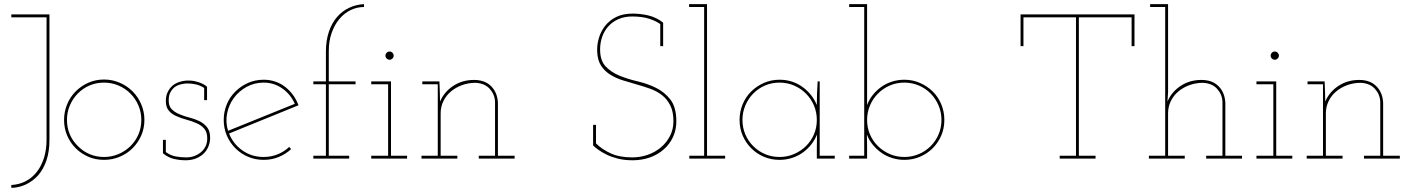

<svg xmlns="http://www.w3.org/2000/svg" viewBox="-20 -770 6850 932"><path d="M166 80Q140 109 106.5 125Q73 141 35 142V128Q72 126 103 110.5Q134 95 157 66.5Q180 38 193 -2Q206 -42 206 -93V-686H35V-700H220V-90Q220 -34 205.5 8.5Q191 51 166 80Z M624 -51Q597 -24 561 -9Q525 6 485 6Q444 6 409 -9Q374 -24 347.5 -50.5Q321 -77 306 -112Q291 -147 291 -188Q291 -228 306 -264Q321 -300 347.5 -326.5Q374 -353 409 -368.5Q444 -384 485 -384Q525 -384 561 -368.5Q597 -353 623.5 -326.5Q650 -300 665.5 -264Q681 -228 681 -188Q681 -147 665.5 -112Q650 -77 624 -51ZM358 -61Q382 -36 414.5 -22Q447 -8 485 -8Q522 -8 555 -22Q588 -36 613 -60.5Q638 -85 652 -117.5Q666 -150 666 -188Q666 -225 652 -258Q638 -291 613 -316Q588 -341 555 -355Q522 -369 485 -369Q447 -369 414.5 -355Q382 -341 357.5 -316Q333 -291 319 -258Q305 -225 305 -188Q305 -150 319 -117.5Q333 -85 358 -61Z M972 -28Q957 -12 934 -2Q911 8 881 8Q853 8 824.5 1.5Q796 -5 771 -26V-91H785V-32Q808 -15 833.5 -10.5Q859 -6 884 -6Q904 -6 921.5 -12Q939 -18 954 -30Q968 -41 977 -58Q986 -75 986 -98Q986 -129 971 -146Q956 -163 934 -172Q912 -182 885.5 -189Q859 -196 837 -206Q815 -215 800 -232Q785 -249 785 -280Q785 -304 793.5 -322Q802 -340 816 -353Q831 -366 852 -372.5Q873 -379 892 -379Q907 -379 917 -377.5Q927 -376 944 -371Q956 -367 966.5 -361.5Q977 -356 985 -349V-284H971V-343Q953 -355 932.5 -360Q912 -365 889 -365Q876 -365 859 -361Q842 -357 829 -348Q816 -338 807.5 -322.5Q799 -307 799 -285Q798 -256 813 -240.5Q828 -225 850 -216Q873 -206 899 -199.5Q925 -193 948 -182Q970 -171 985 -152.5Q1000 -134 1000 -101Q1000 -82 993 -62.5Q986 -43 972 -28Z M1393 -46Q1367 -22 1333 -8Q1299 6 1260 6Q1219 6 1184 -9Q1149 -24 1123 -50Q1096 -77 1081 -112Q1066 -147 1066 -188Q1066 -228 1081 -264Q1096 -300 1123 -326Q1149 -352 1184 -367.5Q1219 -383 1260 -383Q1290 -383 1317.5 -373.5Q1345 -364 1367 -346Q1387 -330 1403 -308Q1419 -286 1429 -259Q1344 -224 1260.5 -190.5Q1177 -157 1092 -122Q1112 -71 1157 -39.5Q1202 -8 1260 -8Q1296 -8 1328 -21Q1360 -34 1384 -57ZM1260 -369Q1215 -369 1177.5 -348.5Q1140 -328 1115.5 -295Q1091 -262 1082.5 -220Q1074 -178 1087 -135Q1168 -168 1249 -200.5Q1330 -233 1411 -266Q1391 -312 1350.5 -340.5Q1310 -369 1260 -369Z M1675 0H1501V-14H1562V-361H1501V-375H1562V-518Q1562 -573 1576.5 -616Q1591 -659 1616.5 -688Q1642 -717 1675.5 -732.5Q1709 -748 1747 -750V-736Q1713 -736 1682 -721Q1651 -706 1627.5 -678Q1604 -650 1590 -610.5Q1576 -571 1576 -522V-375H1706V-361H1576V-14H1675Z M1956 0H1782V-14H1864V-361H1782V-375H1878V-14H1956ZM1891 -500Q1891 -492 1885 -486Q1879 -480 1871 -480Q1863 -480 1857 -486Q1851 -492 1851 -500Q1851 -508 1857 -514Q1863 -520 1871 -520Q1879 -520 1885 -514Q1891 -508 1891 -500Z M2200 0H2026V-14H2105V-361H2030V-375H2113L2115 -322Q2115 -309 2115.5 -299.5Q2116 -290 2116 -277Q2136 -324 2180 -353Q2224 -382 2281 -382Q2334 -382 2364.5 -351Q2395 -320 2397 -270V-14H2478V0H2304V-14H2383V-277Q2381 -313 2356.5 -339.5Q2332 -366 2288 -368Q2254 -368 2223.5 -357Q2193 -346 2169.5 -326.5Q2146 -307 2132.5 -279.5Q2119 -252 2119 -220V-14H2200Z M3202 -45Q3173 -19 3134 -5.5Q3095 8 3051 8Q3011 8 2979.5 0Q2948 -8 2924.5 -19.5Q2901 -31 2884.5 -43Q2868 -55 2859 -64V-164H2873V-74Q2902 -45 2944.5 -25.5Q2987 -6 3049 -6Q3088 -6 3124 -18.5Q3160 -31 3187.5 -54Q3215 -77 3232 -109.5Q3249 -142 3249 -182Q3249 -228 3233.5 -258.5Q3218 -289 3193 -308.5Q3168 -328 3135.5 -339.5Q3103 -351 3069 -360.5Q3035 -370 3002 -380.5Q2969 -391 2942.5 -407.5Q2916 -424 2898.5 -450Q2881 -476 2879 -517Q2877 -550 2886.5 -583.5Q2896 -617 2917 -644Q2938 -671 2971 -687.5Q3004 -704 3051 -704Q3067 -704 3086.5 -702Q3106 -700 3125.5 -695.5Q3145 -691 3164 -682Q3183 -673 3199 -660V-546H3185V-653Q3165 -668 3131 -679Q3097 -690 3049 -690Q3010 -690 2980.5 -676.5Q2951 -663 2931.5 -640.5Q2912 -618 2902.5 -589.5Q2893 -561 2893 -530Q2893 -476 2920 -447.5Q2947 -419 2987.5 -402.5Q3028 -386 3075.5 -375Q3123 -364 3164.5 -343.5Q3206 -323 3234 -287Q3262 -251 3263 -186Q3264 -142 3247.5 -106Q3231 -70 3202 -45Z M3500 0H3326V-14H3398V-736H3325V-750H3412V-14H3500Z M4032 0H3945V-54Q3945 -70 3945.5 -85.5Q3946 -101 3946 -117Q3935 -90 3917 -67.5Q3899 -45 3875.5 -28.5Q3852 -12 3823.5 -3Q3795 6 3764 6Q3723 6 3688 -9Q3653 -24 3626.5 -50.5Q3600 -77 3585 -112Q3570 -147 3570 -188Q3570 -228 3585 -264Q3600 -300 3626.5 -326Q3653 -352 3688 -367.5Q3723 -383 3764 -383Q3826 -383 3874.5 -348.5Q3923 -314 3945 -260Q3945 -289 3946 -317.5Q3947 -346 3949 -375H3959V-14H4032ZM3764 -369Q3726 -369 3693.5 -355Q3661 -341 3636.5 -316Q3612 -291 3598 -258Q3584 -225 3584 -188Q3584 -150 3598 -117.5Q3612 -85 3636.5 -60.5Q3661 -36 3693.5 -22Q3726 -8 3764 -8Q3801 -8 3834 -22Q3867 -36 3892 -60.5Q3917 -85 3931 -117.5Q3945 -150 3945 -188Q3945 -225 3931 -258Q3917 -291 3892 -316Q3867 -341 3834 -355Q3801 -369 3764 -369Z M4102 0V-14H4175V-736H4102V-750H4189V-260Q4199 -287 4217 -309.5Q4235 -332 4258.5 -348.5Q4282 -365 4310.5 -374Q4339 -383 4370 -383Q4410 -383 4445.5 -367.5Q4481 -352 4507.5 -326Q4534 -300 4549 -264Q4564 -228 4564 -188Q4564 -147 4549 -112Q4534 -77 4507.5 -50.5Q4481 -24 4445.5 -9Q4410 6 4370 6Q4339 6 4310.5 -3Q4282 -12 4258.5 -28.5Q4235 -45 4216.5 -67.5Q4198 -90 4188 -117Q4188 -101 4188.5 -85.5Q4189 -70 4189 -54V0ZM4370 -369Q4332 -369 4299.5 -355Q4267 -341 4242 -316Q4217 -291 4203 -258Q4189 -225 4189 -188Q4189 -150 4203 -117.5Q4217 -85 4242 -60.5Q4267 -36 4299.5 -22Q4332 -8 4370 -8Q4407 -8 4440 -22Q4473 -36 4497.5 -60.5Q4522 -85 4536 -117.5Q4550 -150 4550 -188Q4550 -225 4536 -258Q4522 -291 4497.5 -316Q4473 -341 4440 -355Q4407 -369 4370 -369Z M5298 0H5124V-14H5203V-686H4948V-546H4934V-700H5487V-546H5473V-686H5217V-14H5298Z M5731 0H5557V-14H5636V-736H5563V-750H5650V-322L5647 -277Q5667 -324 5711 -353Q5755 -382 5812 -382Q5865 -382 5895.5 -351Q5926 -320 5928 -270V-14H6009V0H5835V-14H5914V-277Q5912 -313 5887.5 -339.5Q5863 -366 5819 -368Q5785 -368 5754.5 -357Q5724 -346 5700.5 -326.5Q5677 -307 5663.5 -279.5Q5650 -252 5650 -220V-14H5731Z M6253 0H6079V-14H6161V-361H6079V-375H6175V-14H6253ZM6188 -500Q6188 -492 6182 -486Q6176 -480 6168 -480Q6160 -480 6154 -486Q6148 -492 6148 -500Q6148 -508 6154 -514Q6160 -520 6168 -520Q6176 -520 6182 -514Q6188 -508 6188 -500Z M6497 0H6323V-14H6402V-361H6327V-375H6410L6412 -322Q6412 -309 6412.5 -299.5Q6413 -290 6413 -277Q6433 -324 6477 -353Q6521 -382 6578 -382Q6631 -382 6661.5 -351Q6692 -320 6694 -270V-14H6775V0H6601V-14H6680V-277Q6678 -313 6653.5 -339.5Q6629 -366 6585 -368Q6551 -368 6520.5 -357Q6490 -346 6466.5 -326.5Q6443 -307 6429.5 -279.5Q6416 -252 6416 -220V-14H6497Z"/></svg>

Font: Josefin Slab Thin
Style: Regular
Weight: 100
Designer: Santiago Orozco
Foundry: Typemade
Version: Version 2.000